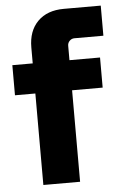

<svg xmlns="http://www.w3.org/2000/svg" viewBox="-53 -769 526 807"><g transform="rotate(-5 210.5 -365.0)"><path d="M97 0V-386H11V-513H97V-580Q97 -650 137 -690Q177 -730 247 -730H403V-603H281Q269 -603 260.5 -594.5Q252 -586 252 -574V-513H381V-386H252V0Z"/></g></svg>

Font: MuseoModerno SemiBold
Style: Bold
Weight: 700
Version: Version 1.001